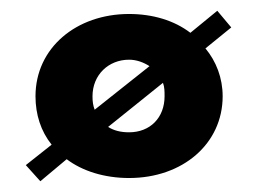

<svg xmlns="http://www.w3.org/2000/svg" viewBox="-20 -323 479 357"><path d="M220 -77C205 -77 192 -80 181 -87L283 -169C286 -161 286 -153 286 -144C286 -104 259 -77 220 -77ZM152 -144C152 -184 182 -212 220 -212C234 -212 247 -207 258 -200L156 -119C153 -127 152 -134 152 -144ZM410 -272 384 -303 334 -262C304 -285 264 -297 220 -297C122 -297 46 -234 46 -144C46 -110 56 -79 76 -54L28 -16L55 14L104 -27C133 -5 174 8 220 8C320 8 394 -56 394 -144C394 -178 382 -209 362 -233Z"/></svg>

Font: Hussar Tani
Style: Bold
Weight: 700
Foundry: Cannot Into Space Fonts
Version: Version 0.92